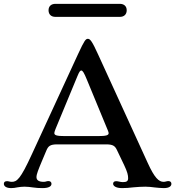

<svg xmlns="http://www.w3.org/2000/svg" viewBox="-33 -966 900 986"><path d="M24.4 0C36.6 0 43.9 -1.5 56.6 -3.9C68.4 -5.9 80.6 -7.3 92.8 -7.3C109.4 -7.3 120.6 -5.4 136.2 -3.4C152.3 -1 168 0 185.1 0C215.8 0 231.4 -8.3 231.4 -22C231.4 -31.2 225.1 -36.1 215.8 -36.1C210.4 -36.1 207.5 -35.2 204.1 -34.2C200.7 -33.2 197.3 -32.2 191.9 -32.2C164.6 -32.2 154.3 -41.5 154.3 -56.6C154.3 -71.8 165 -97.2 181.2 -136.2L205.1 -192.9C214.4 -214.8 223.6 -224.6 260.3 -224.6H512.7C548.3 -224.6 558.1 -215.3 567.4 -195.8L605 -117.2C621.1 -83 625 -66.9 625 -50.8C625 -35.2 616.7 -30.8 598.1 -30.8C584.5 -30.8 574.2 -35.6 563.5 -35.6C551.3 -35.6 547.9 -28.8 547.9 -22C547.9 -12.2 560.5 0 593.8 0C616.2 0 628.9 -1.5 650.9 -3.9C672.4 -5.9 694.8 -7.3 713.4 -7.3C730.5 -7.3 745.6 -5.4 761.7 -3.4C776.4 -2 793 0 808.1 0C835 0 847.2 -9.3 847.2 -22C847.2 -30.3 842.3 -36.1 831.1 -36.1C827.6 -36.1 824.2 -35.2 819.8 -34.2C815.9 -33.2 813 -32.2 807.1 -32.2C782.7 -32.2 760.7 -52.2 725.6 -129.4L471.2 -685.5C440.4 -753.4 430.2 -766.6 418.5 -766.6C407.2 -766.6 400.9 -759.8 368.2 -689L130.4 -173.3C71.3 -44.4 53.7 -32.2 26.9 -32.2C22 -32.2 17.6 -33.2 13.2 -34.2C9.8 -35.2 6.3 -35.6 2.9 -35.6C-8.3 -35.6 -13.2 -30.3 -13.2 -22C-13.2 -10.3 -1.5 0 24.4 0ZM246.1 -282.2C246.1 -287.6 249.5 -296.9 252.4 -304.2L364.3 -574.2C374 -598.1 378.9 -604 384.3 -604C391.6 -604 398.9 -591.8 413.1 -557.1L510.7 -320.8C520 -298.8 524.9 -287.6 524.9 -282.2C524.9 -271.5 513.2 -267.1 468.8 -267.1H301.3C257.8 -267.1 246.1 -271.5 246.1 -282.2ZM583 -879.4C604 -879.4 617.7 -892.1 617.7 -913.1C617.7 -935.1 603 -946.3 582 -946.3H252C231 -946.3 216.3 -935.1 216.3 -913.1C216.3 -892.1 230 -879.4 251 -879.4Z"/></svg>

Font: Stoke
Style: Light
Weight: 300
Designer: Nicole Fally
Foundry: Nicole Fally
Version: Version 1.001